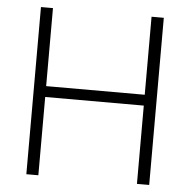

<svg xmlns="http://www.w3.org/2000/svg" viewBox="-51 -758 801 809"><g transform="rotate(5 349.5 -353.5)"><path d="M89.8 -707H140.6V-377H557.6V-707H609.4V0H557.6V-331.1H140.6V0H89.8Z"/></g></svg>

Font: Pretendard ExtraLight
Style: Regular
Weight: 200
Designer: Base glyphs from Inter by Rasmus Andersson; Hangeul glyphs from Noto Sans CJK(Source Han Sans) by Jang Soo-young and Kan
Foundry: Kil Hyung-jin
Version: Version 1.309